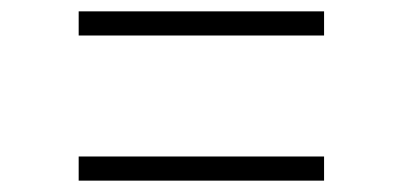

<svg xmlns="http://www.w3.org/2000/svg" viewBox="-20 -450 709 338"><path d="M550.5 -430V-387.5H118.5V-430ZM550.5 -174.5V-132H118.5V-174.5Z"/></svg>

Font: Merriweather 144pt SemiBold
Style: Regular
Weight: 600
Version: Version 2.100